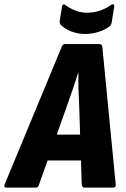

<svg xmlns="http://www.w3.org/2000/svg" viewBox="-48 -856 575 876"><path d="M-18 0Q-32 0 -27 -14L233 -641Q238 -655 249 -655H405Q418 -655 419 -641L480 -14Q482 0 467 0H339Q326 0 325 -14L313 -381Q311 -416 310 -451.5Q309 -487 310 -522H308Q297 -487 285 -451.5Q273 -416 260 -380L130 -14Q127 0 114 0ZM146 -124 186 -242H336L340 -124ZM339 -701Q309 -701 279 -712Q249 -723 231 -741Q222 -749 225 -764L235 -826Q236 -834 241 -835.5Q246 -837 252 -832Q272 -817 297 -807.5Q322 -798 349 -798Q408 -798 458 -833Q465 -838 470 -835.5Q475 -833 473 -826L462 -756Q460 -742 452 -736Q430 -719 400 -710Q370 -701 339 -701Z"/></svg>

Font: Sofia Sans Condensed Black
Style: Italic
Weight: 900
Italic angle: -9°
Version: Version 4.100